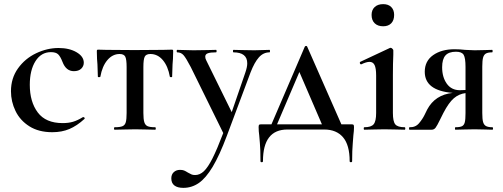

<svg xmlns="http://www.w3.org/2000/svg" viewBox="-20 -627 2432 928"><path d="M33 -186Q33 -249 67 -296.5Q101 -344 154.5 -369.5Q208 -395 263 -395Q315 -395 350 -374.5Q385 -354 385 -324Q385 -307 372.5 -295Q360 -283 337 -283Q299 -283 282 -328Q272 -354 261 -364.5Q250 -375 226 -375Q179 -375 151.5 -331.5Q124 -288 124 -217Q124 -135 162.5 -83.5Q201 -32 283 -32Q311 -32 333 -38.5Q355 -45 381 -61H383Q386 -61 388.5 -58Q391 -55 388 -52Q352 -19 315.5 -3.5Q279 12 233 12Q167 12 122 -16.5Q77 -45 55 -90.5Q33 -136 33 -186Z M534 -12Q560 -12 572 -17Q584 -22 588 -36.5Q592 -51 592 -81V-303Q592 -340 585.5 -353Q579 -366 558 -366Q524 -366 499 -336.5Q474 -307 465 -256Q464 -254 458.5 -254Q453 -254 453 -256L451 -316Q450 -327 449 -342.5Q448 -358 448 -378Q448 -384 449 -385.5Q450 -387 456 -387Q477 -387 494 -386L630 -385L769 -386Q787 -387 809 -387Q815 -387 816 -385.5Q817 -384 817 -378Q817 -358 816 -342.5Q815 -327 814 -316L812 -256Q812 -254 807 -254Q802 -254 801 -256Q792 -307 767 -336.5Q742 -366 707 -366Q686 -366 679.5 -353Q673 -340 673 -303V-81Q673 -51 677.5 -36.5Q682 -22 693.5 -17Q705 -12 730 -12Q733 -12 733 -6Q733 0 730 0Q703 0 688 -1L634 -2L578 -1Q562 0 534 0Q531 0 531 -6Q531 -12 534 -12Z M1283 -374Q1253 -374 1231.5 -350Q1210 -326 1191 -277L1077 28Q1041 124 1008 179Q975 234 941 257.5Q907 281 866 281Q838 281 823 269.5Q808 258 808 235Q808 216 820 205Q832 194 850 194Q862 194 869.5 197Q877 200 888 207Q899 213 905.5 216Q912 219 923 219Q946 219 965.5 200.5Q985 182 1007 138.5Q1029 95 1059 16L902 -303Q879 -347 867 -360.5Q855 -374 836 -374Q834 -374 834 -380Q834 -386 836 -386Q862 -386 876 -385L915 -384L983 -385Q998 -386 1024 -386Q1027 -386 1027 -380Q1027 -374 1024 -374Q997 -374 984.5 -369.5Q972 -365 972 -353Q972 -344 977 -335L1100 -85L1166 -277Q1175 -303 1175 -321Q1175 -374 1108 -374Q1106 -374 1106 -380Q1106 -386 1108 -386Q1135 -386 1149 -385L1209 -384L1248 -385Q1259 -386 1283 -386Q1285 -386 1285 -380Q1285 -374 1283 -374Z M1691 -12Q1691 5 1688 27Q1688 33 1685 66Q1682 99 1682 152Q1682 157 1676 157Q1670 157 1670 152Q1670 74 1638 36.5Q1606 -1 1547 -1H1369Q1251 -1 1251 152Q1251 157 1245 157Q1239 157 1239 152Q1239 94 1236 63.5Q1233 33 1233 28Q1230 7 1230 -12Q1230 -21 1232 -23.5Q1234 -26 1241 -26H1292L1453 -401Q1455 -405 1459.5 -405Q1464 -405 1465 -401L1630 -26H1680Q1687 -26 1689 -23.5Q1691 -21 1691 -12ZM1536 -26 1427 -279 1319 -26Z M1741 -12Q1774 -12 1786 -26.5Q1798 -41 1798 -81V-262Q1798 -297 1790.5 -312.5Q1783 -328 1766 -328Q1751 -328 1726 -316H1725Q1721 -316 1719.5 -321Q1718 -326 1721 -328L1864 -395L1868 -396Q1872 -396 1876.5 -391.5Q1881 -387 1881 -384V-363Q1879 -321 1879 -264V-81Q1879 -40 1890.5 -26Q1902 -12 1936 -12Q1939 -12 1939 -6Q1939 0 1936 0Q1910 0 1895 -1L1838 -2L1781 -1Q1766 0 1741 0Q1738 0 1738 -6Q1738 -12 1741 -12ZM1776 -555Q1776 -579 1791 -593Q1806 -607 1832 -607Q1857 -607 1871 -593Q1885 -579 1885 -555Q1885 -529 1871 -514.5Q1857 -500 1832 -500Q1806 -500 1791 -514.5Q1776 -529 1776 -555Z M2360 0Q2337 0 2324 -1L2274 -2L2219 -1Q2206 0 2181 0Q2179 0 2179 -6Q2179 -12 2181 -12Q2203 -12 2213 -17Q2223 -22 2226.5 -36Q2230 -50 2230 -81V-177Q2198 -173 2173.5 -152Q2149 -131 2123 -81L2107 -49Q2093 -20 2085.5 -10Q2078 0 2066 0H1959Q1957 0 1957 -6Q1957 -12 1959 -12Q1988 -11 2005 -31Q2022 -51 2032 -71.5Q2042 -92 2045 -98Q2083 -169 2168 -178Q2033 -189 2033 -280Q2033 -332 2073.5 -360.5Q2114 -389 2177 -389Q2203 -389 2228 -386Q2260 -384 2274 -384L2323 -385Q2336 -386 2359 -386Q2361 -386 2361 -380Q2361 -374 2359 -374Q2339 -374 2329 -368.5Q2319 -363 2315 -349Q2311 -335 2311 -305V-81Q2311 -51 2315 -37Q2319 -23 2329.5 -17.5Q2340 -12 2360 -12Q2363 -12 2363 -6Q2363 0 2360 0ZM2203 -191Q2221 -191 2230 -192V-303Q2230 -347 2221 -362Q2212 -377 2184 -377Q2149 -377 2133 -359Q2117 -341 2117 -302Q2117 -254 2139.5 -222.5Q2162 -191 2203 -191Z"/></svg>

Font: Cormorant Garamond SemiBold
Style: Regular
Weight: 600
Designer: Christian Thalmann (Catharsis Fonts)
Version: Version 3.000